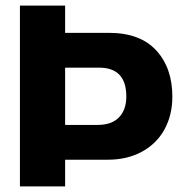

<svg xmlns="http://www.w3.org/2000/svg" viewBox="-20 -664 665 684"><path d="M51 -644H212V-547H368Q479 -547 536.5 -484.5Q594 -422 594 -320Q594 -254 566 -203Q538 -152 485.5 -123.5Q433 -95 364 -95H212V0H51ZM328 -219Q378 -219 404 -246Q430 -273 430 -320Q430 -423 333 -423H212V-219Z"/></svg>

Font: Kanit SemiBold
Style: Regular
Weight: 600
Designer: Katatrad Team
Foundry: CadsonDemak
Version: Version 1.030